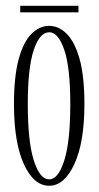

<svg xmlns="http://www.w3.org/2000/svg" viewBox="-20 -614 333 646"><path d="M145.5 11Q93.5 11 60.2 -62Q27 -135 27 -263.5Q27 -357.5 43 -415.5Q59 -473.5 86 -500.2Q113 -527 145.5 -527Q177.5 -527 204.5 -500.2Q231.5 -473.5 247.8 -415.5Q264 -357.5 264 -263.5Q264 -135 230.2 -62Q196.5 11 145.5 11ZM145.5 -10.5Q176 -10.5 196.2 -74Q216.5 -137.5 216.5 -263.5Q216.5 -387.5 196.2 -446.5Q176 -505.5 145.5 -505.5Q114 -505.5 93.8 -446.5Q73.5 -387.5 73.5 -263.5Q73.5 -137.5 93.8 -74Q114 -10.5 145.5 -10.5ZM48 -572.5V-594.5H244V-572.5Z"/></svg>

Font: Imbue 50pt ExtraLight
Style: Regular
Weight: 200
Designer: Tyler Finck
Foundry: Etcetera Type Company
Version: Version 1.102; ttfautohint (v1.8.3)